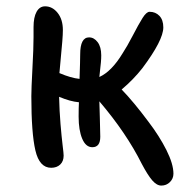

<svg xmlns="http://www.w3.org/2000/svg" viewBox="-20 -534 584 601"><path d="M140.1 -8.8Q103.5 -8.8 90.8 -63Q78.1 -117.2 78.1 -232.9Q78.1 -256.3 81.5 -319.8Q85 -383.3 85 -418V-449.2Q85 -480 94.5 -497.1Q104 -514.2 121.1 -514.2Q144 -514.2 160.4 -493.7Q176.8 -473.1 176.8 -439.9Q176.8 -426.3 175 -404.5Q173.3 -382.8 170.2 -351.3Q167 -319.8 166 -305.2Q202.6 -289.6 229 -287.1Q231 -344.7 231 -363.8Q231 -417 258.8 -417Q274.4 -417 285.6 -402.1Q296.9 -387.2 296.9 -360.8Q296.9 -350.6 295.9 -339.1Q294.9 -327.6 293.2 -313.7Q291.5 -299.8 291 -293Q329.6 -310.5 363.8 -367.2Q377.4 -387.7 395.8 -423.1Q414.1 -458.5 426.3 -477.8Q438.5 -497.1 448.2 -497.1Q466.8 -497.1 479 -484.4Q491.2 -471.7 491.2 -448.2Q491.2 -408.2 425.8 -320.8Q397.5 -284.7 360.8 -253.9Q398.9 -214.4 444.8 -152.8Q479 -107.9 501 -64.2Q522.9 -20.5 522.9 9.8Q522.9 24.9 512 35.9Q501 46.9 484.9 46.9Q470.7 46.9 456.5 30.5Q442.4 14.2 423.8 -21Q375.5 -117.7 291 -216.8Q291 -207.5 292.5 -165.8Q293.9 -124 293.9 -106Q293.9 -73.2 269 -73.2Q248.5 -73.2 237.3 -99.9Q226.1 -126.5 226.1 -168.9Q226.1 -196.8 227.1 -213.9Q199.7 -216.3 165 -231Q166 -187 169.4 -145.8Q172.9 -104.5 176 -79.1Q179.2 -53.7 179.2 -46.9Q179.2 -29.3 168.5 -19Q157.7 -8.8 140.1 -8.8Z"/></svg>

Font: Shantell Sans Irregular
Style: Regular
Weight: 400
Designer: Stephen Nixon, Anya Danilova, Shantell Martin
Foundry: Arrow Type
Version: Version 1.006;[9816181b4]